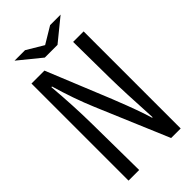

<svg xmlns="http://www.w3.org/2000/svg" viewBox="-275 -952 1049 1049"><g transform="rotate(-45 250.0 -427.0)"><path d="M200.7 -773.9 71.8 -878.9H152.8L250 -820.8L346.7 -878.9H427.7L298.8 -773.9ZM48.8 -725.1H148.9L300.8 -353L307.6 -335.4Q359.9 -204.6 382.8 -127H386.7Q375 -332 373.5 -443.8L370.6 -725.1H451.7V24.9H377.9L201.7 -392.1Q154.8 -503.4 116.7 -634.3H111.8Q125.5 -475.6 127 -333L130.9 24.9H48.8Z"/></g></svg>

Font: BIZ UDGothic
Style: Regular
Weight: 400
Monospace: yes
Designer: TypeBank Co., Ltd.
Foundry: Morisawa Inc.
Version: Version 1.05